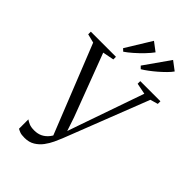

<svg xmlns="http://www.w3.org/2000/svg" viewBox="-304 -1079 1189 1189"><g transform="rotate(45 291.0 -484.0)"><path d="M160.5 12.5Q133 12.5 119.5 7.2Q106 2 96.5 -3.5V-85.5Q108.5 -77 125.2 -69.8Q142 -62.5 170.5 -62.5Q201.5 -62.5 225 -74.5Q248.5 -86.5 265.8 -109Q283 -131.5 294 -162L281 -112L44 -705.5L-14 -720V-743H206V-720L132 -705.5L287.5 -294.5L327 -176.5L311 -185.5L348.5 -294L492 -705.5L419 -720V-743H595.5V-720L545 -705.5L329 -152Q320.5 -130.5 307.2 -102.2Q294 -74 274.8 -48Q255.5 -22 227.5 -4.8Q199.5 12.5 160.5 12.5ZM368.5 -797.5 353 -813 470 -979.5 527.5 -936Q516.5 -920 497 -900.5Q477.5 -881 454.8 -861.2Q432 -841.5 409.5 -824.8Q387 -808 369.5 -797.5ZM215 -797.5 199.5 -812 302.5 -979.5 360 -936Q345 -915 319 -887.8Q293 -860.5 265.2 -836.2Q237.5 -812 216 -797.5Z"/></g></svg>

Font: Merriweather 120pt Light
Style: Regular
Weight: 300
Version: Version 2.100